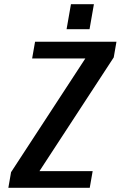

<svg xmlns="http://www.w3.org/2000/svg" viewBox="-20 -900 578 920"><path d="M299 -760 320 -880H430L409 -760ZM20 0 33 -75 389 -620H134L148 -700H538L525 -625L169 -80H424L410 0Z"/></svg>

Font: Cuprum
Style: Bold Italic
Weight: 700
Italic angle: -10°
Designer: Jovanny Lemonad
Foundry: Jovanny Lemonad
Version: Version 3.000